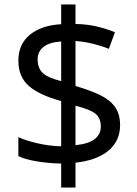

<svg xmlns="http://www.w3.org/2000/svg" viewBox="-20 -779 612 857"><path d="M253 -49Q198 -50 146 -58.5Q94 -67 62 -82V-167Q96 -151 149 -139Q202 -127 253 -126V-328Q154 -355 108 -396Q62 -437 62 -508Q62 -582 113.5 -624Q165 -666 253 -671V-759H317V-672Q370 -671 413.5 -660.5Q457 -650 493 -635L466 -561Q434 -574 395.5 -583.5Q357 -593 317 -596V-395Q383 -376 427 -354.5Q471 -333 493.5 -301.5Q516 -270 516 -220Q516 -150 464 -106.5Q412 -63 317 -53V58H253ZM253 -594Q199 -590 173.5 -569Q148 -548 148 -515Q148 -475 170.5 -453.5Q193 -432 253 -417ZM317 -131Q376 -137 403 -158.5Q430 -180 430 -214Q430 -252 406 -271.5Q382 -291 317 -307Z"/></svg>

Font: Noto Sans NKo
Style: Regular
Weight: 400
Designer: Monotype Design Team
Foundry: Monotype Imaging Inc.
Version: Version 2.003; ttfautohint (v1.8.4.7-5d5b)